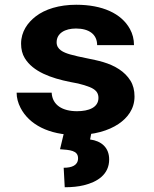

<svg xmlns="http://www.w3.org/2000/svg" viewBox="-20 -558 649 808"><path d="M304.1 -90C243.7 -90 200.2 -115.1 197.4 -168H50C50 -146.7 55.5 -125.3 66.5 -104C102.6 -33.9 185.9 10 300.8 10C375.1 10 436.5 -7.8 479 -36.5C515.6 -61.1 546.1 -98.6 546.1 -152C546.1 -178 540.4 -200.2 529 -218.5C505.2 -256.9 464.6 -281.7 413.5 -297C374 -308.8 314.8 -317.2 275 -329C247.1 -337.2 218.3 -349.3 218.3 -380C218.3 -418.4 253.8 -438 299.7 -438C354.3 -438 388.8 -413.8 388.8 -368H543.9C543.9 -392.7 538.2 -415.3 526.8 -436C490.7 -501.8 410.3 -538 300.8 -538C228.6 -538 169.4 -519.3 130.3 -489C96.8 -463.1 68.7 -425.4 68.7 -374C68.7 -350.7 73.8 -330.5 84.1 -313.5C118.5 -256.5 194.4 -229.2 275.5 -213C299.7 -209 319.5 -204.5 334.9 -199.5C365.4 -189.6 394.3 -179.9 394.3 -146C394.3 -105.8 353.8 -90 304.1 -90ZM308.5 108C308.5 138.3 281.7 148 248 148L252.4 230C283.2 230 310.1 227.2 333.2 221.5C390.2 207.5 439.4 176.1 439.4 113C439.4 62.9 406.4 35.1 359.1 29L364.6 1H249.1L232.6 70C273.1 73.1 308.5 74.5 308.5 108Z"/></svg>

Font: Asimov
Style: Wid
Weight: 500
Designer: Google
Version: Version 2.000980; 2014